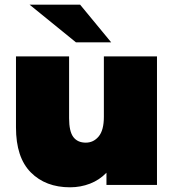

<svg xmlns="http://www.w3.org/2000/svg" viewBox="-20 -787 738 817"><path d="M648 -547H422V-290C422 -252 414.7 -224.2 400 -206.5C385.3 -188.8 367 -180 345 -180C321.7 -180 304 -188 292 -204C280 -220 274 -246.7 274 -284V-547H48V-245C48 -159.7 69 -95.8 111 -53.5C153 -11.2 208.7 10 278 10C308 10 336.3 4.8 363 -5.5C389.7 -15.8 413 -31.3 433 -52V0H648ZM106 -767 303 -607H453L321 -767Z"/></svg>

Font: Montserrat Custom Black
Style: Regular
Weight: 900
Designer: Julieta Ulanovsky
Foundry: Julieta Ulanovsky
Version: Version 7.200